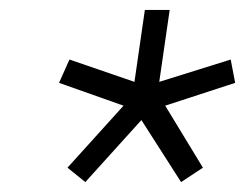

<svg xmlns="http://www.w3.org/2000/svg" viewBox="-20 -765 499 387"><path d="M152 -398 116 -427 229 -552 99 -598 120 -645 251 -600 272 -745H322L301 -600L445 -645L454 -598L313 -552L389 -427L345 -398L265 -523Z"/></svg>

Font: Plus Jakarta Sans ExtraLight
Style: Italic
Weight: 200
Italic angle: -8°
Designer: Gumpita Rahayu
Foundry: Tokotype
Version: Version 2.071; ttfautohint (v1.8.4.7-5d5b);gftools[0.9.29]